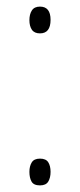

<svg xmlns="http://www.w3.org/2000/svg" viewBox="-20 -554 242 581"><path d="M69 -493Q69 -511 76.5 -522.5Q84 -534 101 -534Q133 -534 133 -494Q133 -453 101 -453Q84 -453 76.5 -464Q69 -475 69 -493ZM69 -34Q69 -51 76 -62.5Q83 -74 101 -74Q119 -74 126 -63Q133 -52 133 -34Q133 -16 126 -4.5Q119 7 101 7Q82 7 75.5 -4.5Q69 -16 69 -34Z"/></svg>

Font: Noto Sans Arabic Cond ExtLt
Style: Regular
Weight: 200
Width: 3
Designer: Monotype Design Team, Nadine Chahine, Nizar Qandah and Khaled Hosny
Foundry: Monotype Imaging Inc.
Version: Version 2.012; ttfautohint (v1.8.4.7-5d5b)